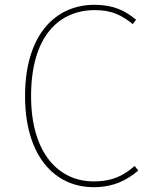

<svg xmlns="http://www.w3.org/2000/svg" viewBox="-20 -766 621 797"><path d="M372 -746C211 -746 84 -623 84 -367C84 -122 204 11 369 11C455 11 510 -21 554 -58L539 -77C498 -42 453 -13 369 -13C221 -13 109 -133 109 -367C109 -616 225 -724 374 -724C444 -724 485 -703 531 -666L545 -684C500 -721 453 -746 372 -746Z"/></svg>

Font: Glow Sans SC Normal Thin
Style: Regular
Weight: 100
Designer: Ryoko NISHIZUKA (kana, bopomofo & ideographs); Paul D. Hunt (Latin, Greek & Cyrillic); Sandoll Communications, Soo-young
Version: Version 0.93